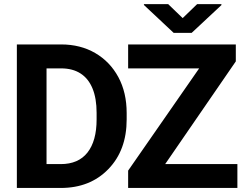

<svg xmlns="http://www.w3.org/2000/svg" viewBox="-20 -931 1225 951"><path d="M280.8 0H127.4L128.4 -118.2H280.8Q368.2 -118.2 413.3 -175.5Q458.5 -232.9 458.5 -339.4V-372.1Q458.5 -443.8 438.2 -492.9Q418 -542 378.9 -567.1Q339.8 -592.3 282.7 -592.3H124.5V-710.9H282.7Q378.4 -710.9 451.7 -668.2Q524.9 -625.5 566.2 -549.1Q607.4 -472.7 607.4 -371.1V-339.4Q607.4 -187 516.8 -93.5Q426.3 0 280.8 0ZM210.5 -710.9V0H63.5V-710.9ZM1155.8 -118.2V0H653.3V-118.2ZM1148 -627 716.8 0H614.7V-85.9L1048.8 -710.9H1148ZM1097.2 -710.9V-592.3H614.7V-710.9ZM813 -910.6 884.8 -841.3 956.5 -910.6H1076.7V-905.8L929.2 -768.1H840.3L692.9 -906.3V-910.6Z"/></svg>

Font: RobotoDEMO
Style: Regular
Weight: 400
Designer: Christian Robertson
Foundry: Google
Version: Version 2.136